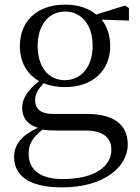

<svg xmlns="http://www.w3.org/2000/svg" viewBox="-20 -551 606 831"><path d="M261 -204C188 -204 143 -263 143 -352C143 -442 190 -501 262 -501C333 -501 381 -443 381 -353C381 -264 333 -204 261 -204ZM261 -174C381 -174 457 -245 457 -352C457 -397 444 -436 420 -466L538 -462V-516L521 -527L396 -488C365 -515 318 -531 262 -531C141 -531 66 -460 66 -352C66 -284 96 -230 149 -200C97 -158 76 -123 76 -84C76 -42 98 -12 144 2C76 34 41 73 41 128C41 205 99 260 249 260C434 260 533 168 533 75C533 -9 476 -58 355 -58H209C154 -58 132 -82 132 -116C132 -144 144 -163 169 -191C195 -180 226 -174 261 -174ZM164 10C183 13 202 14 228 14H351C435 14 462 52 462 97C462 169 390 224 251 224C157 224 104 186 104 114C104 70 123 43 164 10Z"/></svg>

Font: Harano Aji Mincho CN
Style: Regular
Weight: 400
Foundry: Masamichi Hosoda
Version: HaranoAjiMinchoCN-Regular version 20230610;ttx 4.39.4